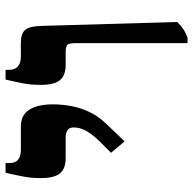

<svg xmlns="http://www.w3.org/2000/svg" viewBox="-22 -665 694 690"><g transform="rotate(-90 325.0 -320.0)"><path d="M515 7V-394Q515 -417 509.5 -424Q504 -431 482 -431H437Q399 -431 382 -451.5Q365 -472 365 -520Q365 -539 366.5 -556Q368 -573 372.5 -594.5Q377 -616 384 -647H419V-633Q419 -614 431 -603Q443 -592 467 -592H516Q550 -592 563 -576Q576 -560 577 -516L591 -30Q576 -15 563.5 -7Q551 1 534 7ZM162 -219 121 -268 163 -310Q192 -341 202 -361.5Q212 -382 212 -402Q212 -417 203 -424Q194 -431 174 -431H102Q64 -431 47 -451.5Q30 -472 30 -520Q30 -539 31.5 -555.5Q33 -572 37.5 -593.5Q42 -615 49 -647H84V-633Q84 -612 96 -602Q108 -592 132 -592H216Q256 -592 275.5 -562Q295 -532 295 -476Q295 -446 289 -412Q283 -378 267 -344.5Q251 -311 222 -282Z"/></g></svg>

Font: Noto Serif Hebrew
Style: Bold
Weight: 700
Version: Version 2.003